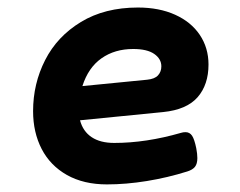

<svg xmlns="http://www.w3.org/2000/svg" viewBox="-20 -482 640 513"><path d="M475.6 -128.9Q486.8 -128.9 493.2 -119.4Q499.5 -109.9 504.4 -85.9Q507.3 -70.8 507.3 -59.6Q507.3 -44.4 501 -36.4Q494.6 -28.3 480.5 -23.9Q427.7 -7.3 372.3 1.7Q316.9 10.7 265.6 10.7Q203.6 10.7 158.9 -14.4Q114.3 -39.6 91.3 -84Q68.4 -128.4 68.4 -185.1Q68.4 -258.3 100.6 -321.5Q132.8 -384.8 196.3 -423.3Q259.8 -461.9 348.6 -461.9Q405.3 -461.9 448 -442.6Q490.7 -423.3 513.9 -388.7Q537.1 -354 537.1 -309.6Q537.1 -255.9 508.1 -222.4Q479 -189 416 -182.6L193.8 -160.6Q201.7 -130.9 224.9 -115.5Q248 -100.1 285.2 -100.1Q370.1 -100.1 463.4 -127Q469.2 -128.9 475.6 -128.9ZM200.2 -252 373 -269Q393.6 -271 402.3 -280.8Q411.1 -290.5 411.1 -304.7Q411.1 -324.7 392.1 -337.9Q373 -351.1 335.9 -351.1Q286.6 -351.1 251.2 -326.2Q215.8 -301.3 200.2 -252Z"/></svg>

Font: Courier Prime Sans
Style: Bold Italic
Weight: 700
Italic angle: -10°
Designer: Alan Dague-Greene
Foundry: Quote-Unquote Apps
Version: Version 3.020